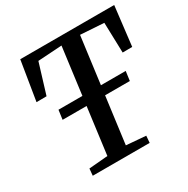

<svg xmlns="http://www.w3.org/2000/svg" viewBox="-167 -891 1018 1040"><g transform="rotate(-30 341.5 -371.5)"><path d="M120 0 124 -43 242 -53 326 -695.5 176 -686 118.5 -498 55.5 -497.5 95.5 -743H683L654 -497.5L594 -497L588.5 -686L442 -695.5L357.5 -53L479.5 -43L476 0ZM130 -344 138 -402.5H558.5L550.5 -344Z"/></g></svg>

Font: Merriweather 28pt Medium
Style: Italic
Weight: 500
Italic angle: -7.8°
Version: Version 2.101